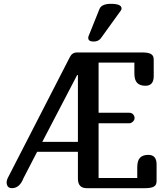

<svg xmlns="http://www.w3.org/2000/svg" viewBox="-20 -983 878 1003"><path d="M469 -766Q441 -766 441 -785Q441 -791 443 -795L500 -937Q512 -963 559 -963Q615 -963 615 -939Q615 -933 612 -929L506 -782Q493 -766 469 -766ZM755 -174Q798 -174 798 -124V-37Q798 -16 783.5 -8Q769 0 738 0H433Q387 0 387 -50V-190H174L103 -53Q83 0 42 0Q23 0 17 -16Q11 -32 20 -52L345 -685Q357 -709 383 -709H723Q754 -709 768.5 -701Q783 -693 783 -672V-585Q783 -535 740 -535Q711 -535 696.5 -550Q682 -565 682 -600V-656H495V-394H655Q668 -394 675.5 -385.5Q683 -377 683 -366Q683 -356 674 -347.5Q665 -339 655 -339H495V-53H697V-109Q697 -144 711.5 -159Q726 -174 755 -174ZM201 -242H387V-591H383Z"/></svg>

Font: Marmelad
Style: Regular
Weight: 400
Designer: Manvel Shmavonyan
Foundry: Cyreal
Version: Version 1.001;PS 001.001;hotconv 1.0.88;makeotf.lib2.5.64775